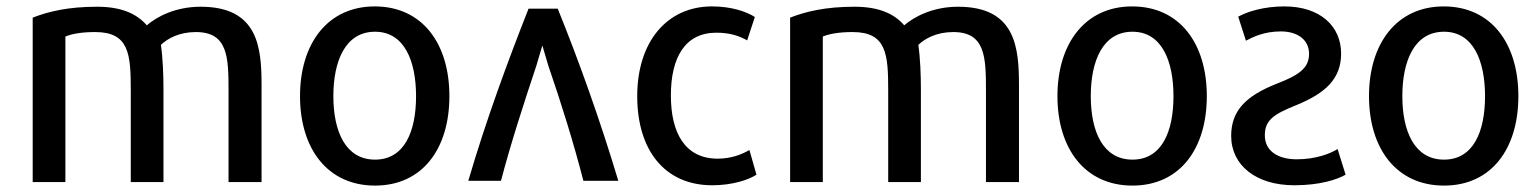

<svg xmlns="http://www.w3.org/2000/svg" viewBox="-20 -564 4802 599"><path d="M796 4H693V-281C693 -386 691 -464 591 -464C539 -464 503 -444 482 -424C488 -383 490 -330 490 -285V4H388V-282C388 -395 383 -464 277 -464C233 -464 203 -458 184 -450V4H82V-509C131 -528 192 -543 283 -543C359 -543 407 -521 438 -485C468 -511 526 -543 606 -543C786 -543 796 -415 796 -298Z M1382 -264C1382 -100 1298 15 1150 15C1002 15 916 -100 916 -264C916 -429 1003 -544 1149 -544C1297 -544 1382 -429 1382 -264ZM1278 -264C1278 -373 1242 -465 1150 -465C1057 -465 1020 -373 1020 -264C1020 -154 1058 -66 1150 -66C1242 -66 1278 -154 1278 -264Z M1441 0C1497 -191 1565 -375 1629 -537H1720C1786 -374 1852 -190 1909 0H1800C1770 -117 1730 -245 1691 -358C1684 -381 1675 -412 1672 -422C1669 -411 1660 -381 1653 -358C1615 -244 1573 -115 1543 0Z M2340 -19C2314 -2 2263 14 2202 14C2055 14 1968 -94 1968 -264C1968 -435 2062 -544 2201 -544C2262 -544 2308 -528 2335 -511C2331 -500 2315 -449 2311 -438C2288 -451 2259 -462 2215 -462C2118 -462 2073 -386 2073 -266C2073 -148 2118 -69 2219 -69C2261 -69 2294 -82 2318 -96Z M3159 4H3056V-281C3056 -386 3054 -464 2954 -464C2902 -464 2866 -444 2845 -424C2851 -383 2853 -330 2853 -285V4H2751V-282C2751 -395 2746 -464 2640 -464C2596 -464 2566 -458 2547 -450V4H2445V-509C2494 -528 2555 -543 2646 -543C2722 -543 2770 -521 2801 -485C2831 -511 2889 -543 2969 -543C3149 -543 3159 -415 3159 -298Z M3745 -264C3745 -100 3661 15 3513 15C3365 15 3279 -100 3279 -264C3279 -429 3366 -544 3512 -544C3660 -544 3745 -429 3745 -264ZM3641 -264C3641 -373 3605 -465 3513 -465C3420 -465 3383 -373 3383 -264C3383 -154 3421 -66 3513 -66C3605 -66 3641 -154 3641 -264Z M3821 -140C3821 -218 3866 -264 3961 -302C4028 -328 4064 -349 4064 -396C4064 -440 4028 -466 3976 -466C3923 -466 3888 -448 3867 -437L3843 -512C3872 -528 3923 -544 3987 -544C4099 -544 4164 -482 4164 -397C4164 -318 4115 -273 4024 -236C3955 -208 3926 -190 3926 -142C3926 -94 3965 -67 4026 -67C4085 -67 4131 -85 4153 -99C4157 -87 4174 -31 4178 -19C4152 -4 4098 14 4018 14C3899 14 3821 -48 3821 -140Z M4717 -264C4717 -100 4633 15 4485 15C4337 15 4251 -100 4251 -264C4251 -429 4338 -544 4484 -544C4632 -544 4717 -429 4717 -264ZM4613 -264C4613 -373 4577 -465 4485 -465C4392 -465 4355 -373 4355 -264C4355 -154 4393 -66 4485 -66C4577 -66 4613 -154 4613 -264Z"/></svg>

Font: Repo Medium
Style: Regular
Weight: 500
Designer: Stefan Peev
Foundry: Context Ltd
Version: Version 1.502